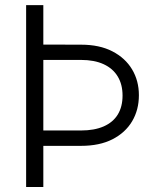

<svg xmlns="http://www.w3.org/2000/svg" viewBox="-20 -748 651 768"><path d="M84.5 -727.5H153.3V0H84.5ZM117.7 -569.8 304.2 -569.3Q377.9 -569.3 429.4 -542.7Q481 -516.1 508.3 -470.5Q535.6 -424.8 535.6 -367.2Q535.6 -308.6 508.5 -262.9Q481.4 -217.3 429.9 -190.9Q378.4 -164.6 304.2 -164.6H117.7V-226.1H304.2Q357.4 -226.1 394.8 -242.4Q432.1 -258.8 451.2 -290Q470.2 -321.3 470.2 -365.7Q470.2 -410.2 450.9 -442.1Q431.6 -474.1 394.5 -491.2Q357.4 -508.3 304.2 -508.3H117.7Z"/></svg>

Font: Inter 18pt Light
Style: Regular
Weight: 300
Designer: Rasmus Andersson
Foundry: rsms
Version: Version 4.001;git-66647c0bb